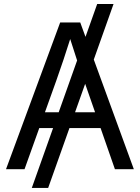

<svg xmlns="http://www.w3.org/2000/svg" viewBox="-20 -839 693 952"><path d="M218.8 92.8H137.7L461.9 -819.3H543ZM278.3 -727.5H377.9L643.6 0H549.8L397 -438.5Q380.4 -484.9 361.6 -541.5Q342.8 -598.1 315.4 -684.6H340.8Q289.6 -523.4 258.8 -438.5L101.6 0H9.8ZM148.4 -282.2H504.9V-204.1H148.4Z"/></svg>

Font: Intratopia Thin
Style: Regular
Weight: 100
Designer: Rasmus Andersson
Foundry: rsms
Version: Version 3.000;Glyphs 3.2.3 (3260)